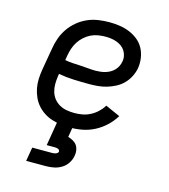

<svg xmlns="http://www.w3.org/2000/svg" viewBox="-112 -627 825 936"><g transform="rotate(15 300.0 -159.0)"><path d="M273 8Q249 8 225 5Q201 2 179 -5Q157 -12 138 -24.5Q119 -37 104.5 -53.5Q90 -70 80.5 -91Q71 -112 66.5 -135Q62 -158 63 -182Q64 -206 68 -230L87 -340Q91 -367 100.5 -394Q110 -421 126.5 -445Q143 -469 166 -488Q189 -507 215.5 -518.5Q242 -530 270 -534Q298 -538 325 -538Q352 -538 378 -534Q404 -530 427 -520.5Q450 -511 469.5 -495.5Q489 -480 501 -458Q513 -436 517 -410Q521 -384 517 -358Q513 -336 502.5 -315Q492 -294 475.5 -277Q459 -260 438 -249Q417 -238 395 -231.5Q373 -225 351 -223Q329 -221 307 -221Q268 -221 229 -222.5Q190 -224 152 -231L150 -218Q147 -198 147 -178Q147 -158 152.5 -139.5Q158 -121 169.5 -106.5Q181 -92 197.5 -82.5Q214 -73 233.5 -69.5Q253 -66 273 -66Q293 -66 313 -69.5Q333 -73 352.5 -83Q372 -93 388 -108Q404 -123 415 -141L489 -108Q472 -80 447.5 -57Q423 -34 394 -19Q365 -4 334 2Q303 8 273 8ZM320 -292Q332 -292 344.5 -293.5Q357 -295 369 -298.5Q381 -302 392.5 -308.5Q404 -315 413 -324.5Q422 -334 427.5 -345.5Q433 -357 435 -369Q438 -383 435 -397.5Q432 -412 424.5 -423.5Q417 -435 406 -443Q395 -451 381.5 -456Q368 -461 353.5 -463Q339 -465 325 -465Q307 -465 288 -462Q269 -459 251.5 -450.5Q234 -442 219 -428.5Q204 -415 193.5 -398.5Q183 -382 177 -364Q171 -346 168 -328L164 -304Q183 -300 202.5 -299Q222 -298 242 -297Q262 -296 281.5 -294Q301 -292 320 -292ZM107 220 119 150H219Q223 150 227.5 149.5Q232 149 236.5 147.5Q241 146 245 143Q249 140 250 135Q250 135 250 135Q250 135 250 135Q250 131 247.5 127.5Q245 124 241 122.5Q237 121 232.5 120.5Q228 120 224 120H184L204 0H284L275 54Q288 58 300 64.5Q312 71 319.5 81.5Q327 92 329.5 106Q332 120 329 135Q326 154 314.5 172Q303 190 285 201Q267 212 247 216Q227 220 207 220Z"/></g></svg>

Font: Iosevka Slab Extended
Style: Italic
Weight: 400
Width: 7
Italic angle: -9°
Monospace: yes
Designer: Belleve Invis
Foundry: Belleve Invis
Version: Version 11.1.0; ttfautohint (v1.8.3)